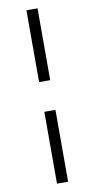

<svg xmlns="http://www.w3.org/2000/svg" viewBox="-100 -776 485 987"><g transform="rotate(-10 143.0 -282.5)"><path d="M114 -735H172V-360H114ZM114 -205H172V170H114Z"/></g></svg>

Font: Maitree Light
Style: Regular
Weight: 300
Designer: CadsonDemak Team
Foundry: CadsonDemak
Version: Version 1.001